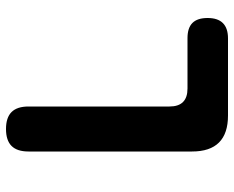

<svg xmlns="http://www.w3.org/2000/svg" viewBox="-90 -690 780 640"><g transform="rotate(-90 300.0 -370.0)"><path d="M235 0Q175 0 145 -30Q115 -60 115 -120V-665Q115 -703 133.5 -721.5Q152 -740 190 -740Q228 -740 246.5 -721.5Q265 -703 265 -665V-195Q265 -165 280 -150Q295 -135 325 -135H493Q527 -135 543.5 -118.5Q560 -102 560 -68Q560 -34 543 -17Q526 0 492 0Z"/></g></svg>

Font: Maple Mono ExtraBold
Style: Regular
Weight: 800
Monospace: yes
Designer: subframe7536
Version: Version 7.000